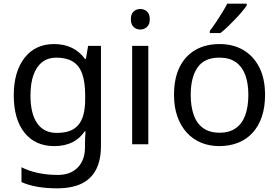

<svg xmlns="http://www.w3.org/2000/svg" viewBox="-20 -786 1518 1046"><path d="M275 -546Q328 -546 370.5 -526Q413 -506 443 -465H448L460 -536H530V9Q530 85 504 136.5Q478 188 425 214Q372 240 290 240Q232 240 183.5 231.5Q135 223 97 206V125Q135 145 186 156Q237 167 295 167Q364 167 403.5 126.5Q443 86 443 16V-5Q443 -17 444 -39.5Q445 -62 446 -71H442Q414 -30 372.5 -10Q331 10 276 10Q172 10 113.5 -63Q55 -136 55 -267Q55 -395 113.5 -470.5Q172 -546 275 -546ZM287 -472Q242 -472 210.5 -448Q179 -424 162.5 -378Q146 -332 146 -266Q146 -167 182.5 -114.5Q219 -62 289 -62Q330 -62 359 -72.5Q388 -83 407 -105.5Q426 -128 435 -163Q444 -198 444 -246V-267Q444 -340 427.5 -385Q411 -430 376 -451Q341 -472 287 -472Z M788 -536V0H700V-536ZM745 -737Q765 -737 780.5 -723.5Q796 -710 796 -681Q796 -653 780.5 -639Q765 -625 745 -625Q723 -625 708 -639Q693 -653 693 -681Q693 -710 708 -723.5Q723 -737 745 -737Z M1424 -269Q1424 -202 1406.5 -150.5Q1389 -99 1356.5 -63Q1324 -27 1277.5 -8.5Q1231 10 1174 10Q1121 10 1076 -8.5Q1031 -27 998 -63Q965 -99 946.5 -150.5Q928 -202 928 -269Q928 -358 958 -419.5Q988 -481 1044 -513.5Q1100 -546 1177 -546Q1250 -546 1305.5 -513.5Q1361 -481 1392.5 -419.5Q1424 -358 1424 -269ZM1019 -269Q1019 -206 1035.5 -159.5Q1052 -113 1087 -88Q1122 -63 1176 -63Q1230 -63 1265 -88Q1300 -113 1316.5 -159.5Q1333 -206 1333 -269Q1333 -333 1316 -378Q1299 -423 1264.5 -447.5Q1230 -472 1175 -472Q1093 -472 1056 -418Q1019 -364 1019 -269ZM1324 -756Q1315 -742 1298 -722Q1281 -702 1260.5 -680.5Q1240 -659 1219.5 -639.5Q1199 -620 1181 -606H1123V-618Q1138 -637 1155.5 -663Q1173 -689 1190 -716.5Q1207 -744 1218 -766H1324Z"/></svg>

Font: Noto Sans Armenian
Style: Regular
Weight: 400
Designer: Monotype Design Team
Foundry: Monotype Imaging Inc.
Version: Version 2.007